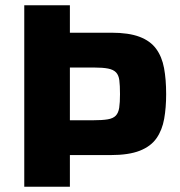

<svg xmlns="http://www.w3.org/2000/svg" viewBox="-20 -708 683 728"><path d="M72 0V-688H245V-584H402Q468 -584 509 -568.5Q550 -553 572 -523Q594 -493 602 -450Q610 -407 610 -351Q610 -300 602.5 -257.5Q595 -215 573.5 -184Q552 -153 510 -136.5Q468 -120 399 -120H245V0ZM245 -252H332Q368 -252 388.5 -255.5Q409 -259 419 -269.5Q429 -280 432 -299.5Q435 -319 435 -351Q435 -384 432.5 -403.5Q430 -423 420 -433.5Q410 -444 390 -448Q370 -452 335 -452H245Z"/></svg>

Font: Saira Thin
Style: Bold
Weight: 700
Version: Version 1.101